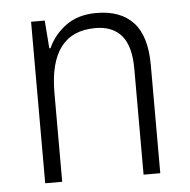

<svg xmlns="http://www.w3.org/2000/svg" viewBox="-44 -586 625 630"><g transform="rotate(-5 268.0 -271.0)"><path d="M296 -542Q375 -542 417 -497Q459 -452 459 -356V0H404V-349Q404 -423 374.5 -458Q345 -493 288 -493Q136 -493 136 -292V0H80V-532H125L132 -440H136Q155 -483 195 -512.5Q235 -542 296 -542Z"/></g></svg>

Font: Noto Sans Myanmar UI SemiCondensed Light
Style: Regular
Weight: 300
Width: 4
Designer: Monotype Design Team
Foundry: Monotype Imaging Inc.
Version: Version 2.103; ttfautohint (v1.8.4.7-5d5b)